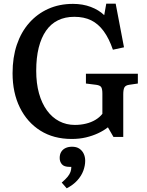

<svg xmlns="http://www.w3.org/2000/svg" viewBox="-20 -738 796 1039"><path d="M368 14Q270 14 198.5 -31Q127 -76 87.5 -156Q48 -236 48 -342Q48 -427 71 -495.5Q94 -564 137.5 -613.5Q181 -663 241 -690Q301 -717 375 -717Q428 -717 471.5 -700.5Q515 -684 544 -656L555 -718H606L651 -482L591 -469Q570 -530 541 -569.5Q512 -609 473.5 -628Q435 -647 382 -647Q332 -647 293.5 -628Q255 -609 229 -571.5Q203 -534 189.5 -480Q176 -426 176 -355Q176 -287 191 -233Q206 -179 234 -140.5Q262 -102 300.5 -82Q339 -62 385 -62Q417 -62 445.5 -69Q474 -76 496.5 -89.5Q519 -103 534 -122V-231Q534 -256 528 -266Q522 -276 501 -279L445 -286V-339H726V-286L678 -279Q659 -276 653 -264.5Q647 -253 647 -227V3H594L564 -49Q541 -31 511 -17Q481 -3 445.5 5.5Q410 14 368 14ZM341 281 314 250Q335 232 346 218.5Q357 205 361.5 192Q366 179 366 165H356Q327 165 315 151Q303 137 303 117Q303 97 311.5 83.5Q320 70 335 63Q350 56 370 56Q394 56 409.5 66.5Q425 77 433 94Q441 111 441 132Q441 158 431 185.5Q421 213 398.5 238Q376 263 341 281Z"/></svg>

Font: Literata 18pt Medium
Style: Regular
Weight: 500
Designer: Latin by Veronika Burian and Jose Scaglione. Greek by Irene Vlachou. Cyrillic by Vera Evstafieva.
Foundry: TypeTogether
Version: Version 3.103;gftools[0.9.29]